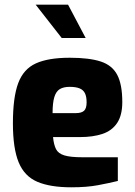

<svg xmlns="http://www.w3.org/2000/svg" viewBox="-20 -793 576 818"><path d="M284 5Q194 5 139 -18.5Q84 -42 59.5 -101.5Q35 -161 35 -268Q35 -378 57.5 -438.5Q80 -499 133 -523Q186 -547 277 -547Q360 -547 409 -531Q458 -515 479.5 -474Q501 -433 501 -358Q501 -302 479 -269Q457 -236 416.5 -222.5Q376 -209 321 -209H206Q209 -177 218.5 -158Q228 -139 254 -131Q280 -123 331 -123H482V-22Q445 -13 397.5 -4Q350 5 284 5ZM204 -311H302Q327 -311 338 -321Q349 -331 349 -357Q349 -381 342 -395.5Q335 -410 319 -416.5Q303 -423 277 -423Q251 -423 235 -413.5Q219 -404 211.5 -379.5Q204 -355 204 -311ZM243 -631 132 -773H270L345 -631Z"/></svg>

Font: Exo Thin ExtraBold
Style: Regular
Weight: 800
Version: Version 2.000